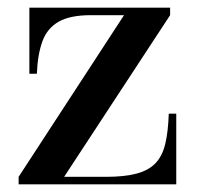

<svg xmlns="http://www.w3.org/2000/svg" viewBox="-20 -480 512 500"><path d="M28.5 0V-19.5L303 -440.5H217Q162.5 -440.5 132.8 -423.5Q103 -406.5 90.5 -372.5Q78 -338.5 76 -288H56.5V-460H423V-440.5L147 -19.5H255.5Q304.5 -19.5 336 -28Q367.5 -36.5 385.2 -55.2Q403 -74 410.5 -105.8Q418 -137.5 419.5 -184H439V0Z"/></svg>

Font: Bodoni Moda Medium
Style: Regular
Weight: 500
Designer: Owen Earl
Foundry: indestructible type
Version: Version 2.005